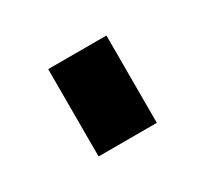

<svg xmlns="http://www.w3.org/2000/svg" viewBox="-51 -750 297 279"><g transform="rotate(-30 97.5 -611.0)"><path d="M48.8 -683.6H146.5V-537.1H48.8Z"/></g></svg>

Font: BabelStone Runic Short Twig
Style: Regular
Weight: 400
Designer: Andrew West
Foundry: BabelStone
Version: Version 3.003;March 14, 2022